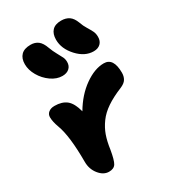

<svg xmlns="http://www.w3.org/2000/svg" viewBox="-204 -937 932 1050"><g transform="rotate(-30 262.0 -411.5)"><path d="M425.8 -600.1Q370.1 -600.1 324 -650.4Q277.8 -700.7 277.8 -757.8Q277.8 -794.4 296.6 -814.7Q315.4 -835 354 -835Q383.3 -835 403.1 -821.5Q422.9 -808.1 435.1 -775.9Q443.8 -750.5 457.3 -729Q470.7 -707.5 477.8 -692.6Q484.9 -677.7 484.9 -657.2Q484.9 -630.9 469 -615.5Q453.1 -600.1 425.8 -600.1ZM210 -568.8Q174.3 -568.8 139.9 -593Q105.5 -617.2 84.2 -654.1Q63 -690.9 63 -727.1Q63 -763.7 82.8 -783.9Q102.5 -804.2 143.1 -804.2Q170.9 -804.2 189.9 -789.6Q209 -774.9 221.2 -740.2Q231 -713.4 244.1 -690.2Q257.3 -667 263.7 -653.3Q270 -639.6 270 -623Q270 -598.1 253.9 -583.5Q237.8 -568.8 210 -568.8ZM168.9 12.2Q134.3 12.2 107.2 -21.5Q80.1 -55.2 80.1 -101.1Q80.1 -264.2 51.8 -339.8Q37.1 -379.9 37.1 -407.2Q37.1 -426.3 51.5 -437.7Q65.9 -449.2 88.9 -449.2Q136.7 -449.2 164.6 -426.5Q192.4 -403.8 207 -347.2Q252.9 -425.3 316.9 -470.7Q380.9 -516.1 439 -516.1Q500 -516.1 500 -421.9Q500 -398.9 489.7 -381.8Q479.5 -364.7 451.2 -353Q394 -329.6 354.7 -303Q315.4 -276.4 291.3 -243.2Q267.1 -210 254.4 -174.1Q241.7 -138.2 234.9 -88.9Q224.6 -27.8 212.2 -7.8Q199.7 12.2 168.9 12.2Z"/></g></svg>

Font: Shantell Sans Irregular
Style: Bold
Weight: 700
Designer: Stephen Nixon, Anya Danilova, Shantell Martin
Foundry: Arrow Type
Version: Version 1.006;[9816181b4]